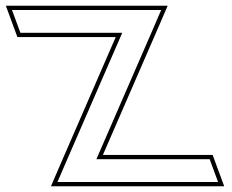

<svg xmlns="http://www.w3.org/2000/svg" viewBox="-217 -618 812 673"><path d="M-105.5 -503H-145.5L-175 -583H-135H265H305H348L320 -518L120.9 -60H477.9H517.9L547.4 20H507.4H67.4H27.4H-15.6L12.4 -45L211.5 -503ZM-156 -488H188.6L-1.4 -50.9L-38.4 35H568.9L528.3 -75H143.7L333.7 -512.1L370.8 -598H-196.5Z"/></svg>

Font: Nordica Plus
Style: NordicaClassicLightOpOblOl
Weight: 300
Version: Version 1.01